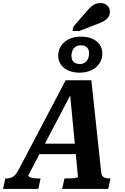

<svg xmlns="http://www.w3.org/2000/svg" viewBox="-73 -1243 819 1263"><path d="M185 -298H451L445 -229H160ZM386 -644 403 -642 113 -89Q113 -84 121.5 -79Q130 -74 146 -71.5Q162 -69 182 -69H194L179 0H-53L-38 -69H-33Q-8 -69 10.5 -79Q29 -89 46 -120L359 -715H528L592 -116Q594 -87 608.5 -78Q623 -69 649 -69H654L639 0H336L351 -69H364Q385 -69 402 -70Q419 -71 429 -73.5Q439 -76 440 -79ZM458 -945Q438 -945 424 -935.5Q410 -926 403.5 -910Q397 -894 397 -875Q397 -850 411.5 -836Q426 -822 452 -822Q473 -822 486.5 -832Q500 -842 506.5 -858Q513 -874 513 -893Q513 -918 499 -931.5Q485 -945 458 -945ZM451 -765Q409 -765 377 -779Q345 -793 327.5 -818Q310 -843 310 -876Q310 -914 329.5 -942.5Q349 -971 382.5 -986.5Q416 -1002 459 -1002Q502 -1002 533.5 -988.5Q565 -975 582.5 -950Q600 -925 600 -891Q600 -854 581 -825.5Q562 -797 528.5 -781Q495 -765 451 -765ZM495 -1166Q510 -1184 524 -1197Q538 -1210 553 -1216.5Q568 -1223 587 -1223Q616 -1223 633 -1206.5Q650 -1190 650 -1166Q650 -1145 639 -1129.5Q628 -1114 607 -1102.5Q586 -1091 554 -1080L448 -1039H404L410 -1068Z"/></svg>

Font: Roboto Serif SemiBold
Style: Italic
Weight: 600
Italic angle: -10°
Version: Version 1.007